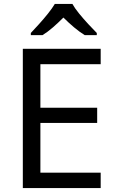

<svg xmlns="http://www.w3.org/2000/svg" viewBox="-20 -964 596 984"><path d="M496 0H97V-714H496V-635H187V-412H478V-334H187V-79H496ZM351 -944Q363 -922 385.5 -894.5Q408 -867 432.5 -840.5Q457 -814 476 -795V-784H414Q388 -800 360 -823.5Q332 -847 305 -874Q278 -847 251 -823.5Q224 -800 198 -784H138V-795Q156 -814 180 -840.5Q204 -867 226 -894.5Q248 -922 261 -944Z"/></svg>

Font: Apis
Style: Regular
Weight: 400
Designer: Monotype Design Team
Foundry: Monotype Imaging Inc.
Version: Version 2.000; build 0001